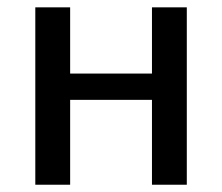

<svg xmlns="http://www.w3.org/2000/svg" viewBox="-20 -508 610 528"><path d="M77.1 0V-487.8H172.9V-305.7H397.9V-487.8H493.7V0H397.9V-233.4H172.9V0Z"/></svg>

Font: Acari Sans Medium
Style: Regular
Weight: 500
Designer: Alfredo Marco Pradil and Stefan Peev
Foundry: Hanken Design Co.
Version: Version 1.045